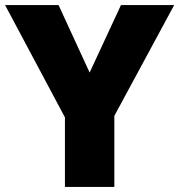

<svg xmlns="http://www.w3.org/2000/svg" viewBox="-20 -734 704 754"><path d="M332 -449 210 -714H0L235 -273V0H429V-279L664 -714H455Z"/></svg>

Font: Noto Sans Sinhala Black
Style: Regular
Weight: 900
Designer: Jelle Bosma - Monotype Design Team
Foundry: Monotype Imaging Inc.
Version: Version 2.006